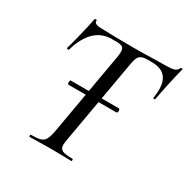

<svg xmlns="http://www.w3.org/2000/svg" viewBox="-150 -788 907 924"><g transform="rotate(30 303.5 -326.5)"><path d="M164 -323Q164 -327 165.5 -330.5Q167 -334 168 -334H437Q439 -334 440.5 -330.5Q442 -327 442 -323Q442 -319 440.5 -315Q439 -311 437 -311H168Q167 -311 165.5 -315Q164 -319 164 -323ZM133 -12Q168 -12 185 -17Q202 -22 210.5 -36.5Q219 -51 225 -81L306 -544Q309 -562 309 -574Q309 -593 299 -599.5Q289 -606 262 -606H241Q130 -606 87 -459Q87 -457 82 -457Q79 -457 76.5 -458.5Q74 -460 75 -461Q83 -487 98.5 -550Q114 -613 120 -647Q121 -650 127 -649.5Q133 -649 132 -646Q129 -625 171 -625Q245 -622 354 -622Q405 -622 467 -624L530 -625Q560 -625 575 -630Q590 -635 596 -650Q598 -653 603 -652.5Q608 -652 607 -648Q599 -620 584.5 -553Q570 -486 566 -461Q565 -457 559.5 -457.5Q554 -458 555 -462Q559 -485 559 -508Q559 -557 535 -581.5Q511 -606 460 -606H441Q407 -606 395 -593.5Q383 -581 377 -542L296 -81Q292 -55 292 -49Q292 -27 307.5 -19.5Q323 -12 365 -12Q367 -12 367 -6Q367 0 365 0Q335 0 318 -1L248 -2L181 -1Q164 0 133 0Q130 0 130 -6Q130 -12 133 -12Z"/></g></svg>

Font: Cormorant Garamond Medium
Style: Italic
Weight: 500
Italic angle: -10°
Designer: Christian Thalmann (Catharsis Fonts)
Foundry: Catharsis Fonts
Version: Version 4.000